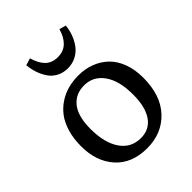

<svg xmlns="http://www.w3.org/2000/svg" viewBox="-219 -889 1025 1025"><g transform="rotate(-45 293.5 -377.0)"><path d="M292 -586.9Q257.8 -586.9 230.5 -601.1Q203.1 -615.2 186.3 -639.6Q169.4 -664.1 159.4 -693.1Q149.4 -722.2 146 -755.9L186 -768.1Q200.7 -717.3 227.1 -692.1Q253.4 -667 296.9 -667Q339.8 -667 367.4 -694.1Q395 -721.2 407.2 -767.1L444.8 -756.8Q442.4 -726.1 431.6 -696.8Q420.9 -667.5 402.6 -642.3Q384.3 -617.2 355.5 -602.1Q326.7 -586.9 292 -586.9ZM290 14.2Q174.8 14.2 110.8 -57.1Q46.9 -128.4 46.9 -242.2Q46.9 -300.8 61 -348.1Q75.2 -395.5 99.4 -427.2Q123.5 -459 156.7 -480.5Q189.9 -502 226.8 -511.5Q263.7 -521 304.2 -521Q354 -521 396.7 -504.9Q439.5 -488.8 471.9 -457.8Q504.4 -426.8 522.7 -377.7Q541 -328.6 541 -267.1Q541 -134.3 470.9 -60.1Q400.9 14.2 290 14.2ZM304.2 -47.9Q368.7 -47.9 403.8 -97.9Q439 -147.9 439 -243.2Q439 -346.2 397.9 -404.1Q356.9 -461.9 288.1 -461.9Q223.1 -461.9 185.5 -415Q147.9 -368.2 147.9 -272Q147.9 -168.5 189 -108.2Q230 -47.9 304.2 -47.9Z"/></g></svg>

Font: Literata Book
Style: Regular
Weight: 400
Designer: Latin by Veronika Burian and Jose Scaglione. Greek by Irene Vlachou. Cyrillic by Vera Evstafieva
Foundry: TypeTogether
Version: Version 2.003;PS 002.003;hotconv 1.0.88;makeotf.lib2.5.64775